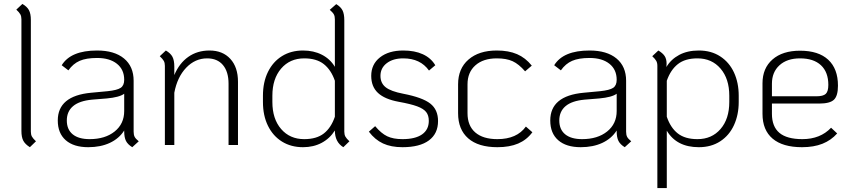

<svg xmlns="http://www.w3.org/2000/svg" viewBox="-20 -738 4331 977"><path d="M89 -72V-640Q89 -655 83.5 -665Q78 -675 63 -689L94 -718Q118 -704 127.5 -686Q137 -668 137 -636V-68Q137 -53 142.5 -43Q148 -33 163 -19L132 11Q108 -4 98.5 -22Q89 -40 89 -72Z M686 -19 653 11Q630 -3 621 -21Q612 -39 612 -70V-74Q586 -33 539 -11Q492 11 429 11Q355 11 314.5 -24.5Q274 -60 274 -125Q274 -250 443 -266L528 -274Q576 -279 594 -291Q612 -303 612 -332Q612 -384 575 -413.5Q538 -443 474 -443Q419 -443 385.5 -428.5Q352 -414 328 -380L294 -406Q340 -481 474 -481Q562 -481 611 -440.5Q660 -400 660 -327V-68Q660 -52 665 -42Q670 -32 686 -19ZM612 -173V-261Q588 -243 523 -237L449 -231Q384 -225 352 -198Q320 -171 320 -125Q320 -79 350 -54.5Q380 -30 436 -30Q515 -30 563.5 -69Q612 -108 612 -173Z M1191 -322V0H1143V-312Q1143 -373 1114.5 -407Q1086 -441 1034 -441Q973 -441 927.5 -393.5Q882 -346 867 -266V0H819V-403Q819 -418 813.5 -428Q808 -438 793 -452L824 -481Q848 -467 857.5 -449Q867 -431 867 -399V-356Q892 -416 938 -448.5Q984 -481 1046 -481Q1113 -481 1152 -438.5Q1191 -396 1191 -322Z M1758 -19 1727 11Q1684 -15 1684 -74Q1658 -33 1616.5 -11Q1575 11 1522 11Q1461 11 1415 -17.5Q1369 -46 1343.5 -98Q1318 -150 1318 -219V-251Q1318 -320 1343.5 -372Q1369 -424 1415 -452.5Q1461 -481 1522 -481Q1576 -481 1618 -459.5Q1660 -438 1684 -398V-639Q1684 -655 1679 -664.5Q1674 -674 1658 -688L1691 -717Q1714 -703 1723 -685Q1732 -667 1732 -635V-68Q1732 -53 1737.5 -43Q1743 -33 1758 -19ZM1684 -327Q1665 -382 1628 -411.5Q1591 -441 1528 -441Q1455 -441 1410.5 -389Q1366 -337 1366 -251V-219Q1366 -133 1410.5 -81.5Q1455 -30 1528 -30Q1591 -30 1628 -59Q1665 -88 1684 -144Z M1857 -68 1889 -96Q1920 -59 1950.5 -44.5Q1981 -30 2028 -30Q2093 -30 2127.5 -54Q2162 -78 2162 -123Q2162 -151 2148.5 -168Q2135 -185 2102.5 -197Q2070 -209 2009 -220Q1938 -233 1903.5 -265Q1869 -297 1869 -352Q1869 -411 1913.5 -446Q1958 -481 2032 -481Q2090 -481 2131.5 -462Q2173 -443 2195 -406L2163 -379Q2119 -441 2032 -441Q1980 -441 1948 -416.5Q1916 -392 1916 -352Q1916 -315 1942.5 -294Q1969 -273 2032 -261Q2130 -242 2169.5 -211Q2209 -180 2209 -122Q2209 -58 2162.5 -23.5Q2116 11 2028 11Q1970 11 1929 -8Q1888 -27 1857 -68Z M2311 -162V-309Q2311 -389 2364 -435Q2417 -481 2508 -481Q2568 -481 2611 -462.5Q2654 -444 2686 -404L2652 -375Q2620 -412 2588.5 -426.5Q2557 -441 2508 -441Q2439 -441 2399 -405.5Q2359 -370 2359 -309V-162Q2359 -98 2398.5 -64Q2438 -30 2511 -30Q2610 -30 2656 -94L2689 -65Q2660 -26 2616.5 -7.5Q2573 11 2511 11Q2414 11 2362.5 -34Q2311 -79 2311 -162Z M3192 -19 3159 11Q3136 -3 3127 -21Q3118 -39 3118 -70V-74Q3092 -33 3045 -11Q2998 11 2935 11Q2861 11 2820.5 -24.5Q2780 -60 2780 -125Q2780 -250 2949 -266L3034 -274Q3082 -279 3100 -291Q3118 -303 3118 -332Q3118 -384 3081 -413.5Q3044 -443 2980 -443Q2925 -443 2891.5 -428.5Q2858 -414 2834 -380L2800 -406Q2846 -481 2980 -481Q3068 -481 3117 -440.5Q3166 -400 3166 -327V-68Q3166 -52 3171 -42Q3176 -32 3192 -19ZM3118 -173V-261Q3094 -243 3029 -237L2955 -231Q2890 -225 2858 -198Q2826 -171 2826 -125Q2826 -79 2856 -54.5Q2886 -30 2942 -30Q3021 -30 3069.5 -69Q3118 -108 3118 -173Z M3739 -251V-219Q3739 -154 3715 -101.5Q3691 -49 3645 -19Q3599 11 3536 11Q3423 11 3373 -73V219H3325V-403Q3325 -418 3319.5 -428Q3314 -438 3299 -452L3330 -481Q3352 -468 3362 -453Q3372 -438 3372 -413Q3372 -403 3371 -397Q3394 -436 3436 -458.5Q3478 -481 3536 -481Q3599 -481 3645 -451Q3691 -421 3715 -369Q3739 -317 3739 -251ZM3691 -251Q3691 -337 3646.5 -389Q3602 -441 3529 -441Q3466 -441 3429 -411.5Q3392 -382 3373 -327V-144Q3392 -88 3429 -59Q3466 -30 3529 -30Q3602 -30 3646.5 -81.5Q3691 -133 3691 -219Z M4209 -88 4240 -59Q4209 -24 4165 -6.5Q4121 11 4061 11Q3963 11 3911.5 -32.5Q3860 -76 3860 -159V-314Q3860 -391 3911 -435.5Q3962 -480 4051 -480Q4145 -480 4194.5 -434Q4244 -388 4244 -302Q4244 -250 4223.5 -230.5Q4203 -211 4148 -211H3908V-159Q3908 -94 3946 -62Q3984 -30 4063 -30Q4154 -30 4209 -88ZM3908 -312V-248H4134Q4169 -248 4182 -260.5Q4195 -273 4195 -306Q4195 -371 4157.5 -406Q4120 -441 4051 -441Q3985 -441 3946.5 -406Q3908 -371 3908 -312Z"/></svg>

Font: KoHo Light
Style: Regular
Weight: 300
Version: Version 1.000; ttfautohint (v1.6)